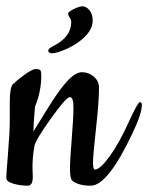

<svg xmlns="http://www.w3.org/2000/svg" viewBox="-25 -584 470 609"><path d="M78 -54 79 -23Q79 5 63 5Q39 5 17 -1.5Q-5 -8 -5 -19.5Q-5 -31 0.5 -98.5Q6 -166 6 -200V-259Q6 -307 16 -317Q26 -327 51.5 -346Q77 -365 88.5 -365Q100 -365 103 -361Q106 -357 106 -346Q106 -293 86 -246Q81 -189 81 -167Q85 -173 123 -235Q161 -297 187.5 -326Q214 -355 235 -355Q256 -355 272.5 -341Q289 -327 289 -306Q289 -262 279.5 -176.5Q270 -91 270 -68.5Q270 -46 276 -46Q293 -47 323 -88.5Q353 -130 382.5 -195Q412 -260 418.5 -260Q425 -260 425 -252Q425 -224 396 -163Q317 5 263 5Q224 5 204 -11Q197 -18 197 -47.5Q197 -77 202.5 -143.5Q208 -210 208 -243Q208 -276 196.5 -276Q185 -276 136 -207.5Q87 -139 84 -120Q78 -85 78 -54ZM201 -513Q201 -521 196 -528.5Q191 -536 191 -541Q191 -546 208.5 -555Q226 -564 237 -564Q248 -564 258.5 -552Q269 -540 269 -518Q269 -484 226 -452Q206 -437 179.5 -426Q153 -415 140.5 -415Q128 -415 128 -424Q128 -429 142 -437Q200 -465 201 -513Z"/></svg>

Font: Cookie
Style: Regular
Weight: 400
Designer: Ania Kruk
Foundry: Ania Kruk
Version: Version 1.004